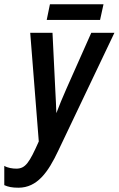

<svg xmlns="http://www.w3.org/2000/svg" viewBox="-53 -867 554 896"><path d="M165 -774H414L430 -847H180ZM33 9C121 9 172 -64 219 -164L481 -714H373L257 -453C239 -413 223 -373 210 -339C209 -363 207 -417 205 -448L192 -714H88L128 -207C84 -108 66 -80 23 -80C7 -80 -17 -83 -33 -93V-3C-15 5 3 9 33 9Z"/></svg>

Font: Noto Sans UI Condensed Medium
Style: Italic
Weight: 500
Width: 3
Italic angle: -12°
Designer: Monotype Design Team
Foundry: Monotype Imaging Inc.
Version: Version 1.901